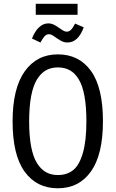

<svg xmlns="http://www.w3.org/2000/svg" viewBox="-20 -988 614 1020"><path d="M392.1 -909.2H169.9V-967.8H392.1ZM337.9 -762.2Q318.8 -762.2 300.5 -773.2Q282.2 -784.2 267.1 -795.2Q252 -806.2 240.2 -806.2Q227.1 -806.2 217.3 -795.9Q207.5 -785.6 194.8 -762.2L149.9 -783.2Q164.6 -821.3 186.8 -842.5Q209 -863.8 236.8 -863.8Q255.4 -863.8 273.7 -852.8Q292 -841.8 307.4 -830.8Q322.8 -819.8 335 -819.8Q347.2 -819.8 357.2 -829.8Q367.2 -839.8 378.9 -862.8L424.8 -842.8Q395.5 -762.2 337.9 -762.2ZM287.1 -699.2Q399.9 -699.2 463.4 -611.1Q526.9 -522.9 526.9 -344.2Q526.9 -167 463.4 -77.4Q399.9 12.2 287.1 12.2Q174.8 12.2 110.8 -76.2Q46.9 -164.6 46.9 -342.8Q46.9 -518.6 111.3 -608.9Q175.8 -699.2 287.1 -699.2ZM287.1 -629.9Q251.5 -629.9 224.1 -614.5Q196.8 -599.1 176.3 -565.7Q155.8 -532.2 145.3 -476.3Q134.8 -420.4 134.8 -342.8Q134.8 -265.1 145.5 -209.2Q156.2 -153.3 177 -120.6Q197.8 -87.9 224.9 -73Q252 -58.1 287.1 -58.1Q336.4 -58.1 369.1 -84.7Q401.9 -111.3 420.4 -175.8Q439 -240.2 439 -344.2Q439 -421.9 428.7 -477.5Q418.5 -533.2 398.4 -566.4Q378.4 -599.6 351.1 -614.7Q323.7 -629.9 287.1 -629.9Z"/></svg>

Font: Fira Sans Compressed Book
Style: Regular
Weight: 350
Width: 1
Designer: Carrois Corporate & Edenspiekermann AG
Foundry: Carrois Corporate GbR & Edenspiekermann AG
Version: Version 4.203;PS 004.203;hotconv 1.0.88;makeotf.lib2.5.64775